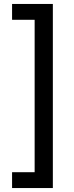

<svg xmlns="http://www.w3.org/2000/svg" viewBox="-20 -720 376 970"><path d="M247 230H41V150H155V-620H41V-700H247Z"/></svg>

Font: PT Sans Caption
Style: Regular
Weight: 400
Designer: A.Korolkova, O.Umpeleva, V.Yefimov
Foundry: ParaType Ltd
Version: Version 2.004W OFL